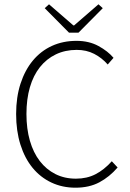

<svg xmlns="http://www.w3.org/2000/svg" viewBox="-20 -861 604 893"><path d="M331 12Q270 12 219 -12Q168 -36 131.5 -80.5Q95 -125 75 -188.5Q55 -252 55 -331Q55 -409 75.5 -472Q96 -535 133 -579.5Q170 -624 221.5 -647.5Q273 -671 336 -671Q394 -671 438 -647Q482 -623 508 -592L481 -561Q454 -592 418 -610.5Q382 -629 337 -629Q283 -629 239.5 -608Q196 -587 165.5 -548.5Q135 -510 119 -455Q103 -400 103 -331Q103 -262 119 -206.5Q135 -151 165 -112Q195 -73 237.5 -51.5Q280 -30 333 -30Q384 -30 424 -50.5Q464 -71 500 -111L527 -82Q489 -38 442 -13Q395 12 331 12ZM301 -709 188 -823 208 -841 321 -743H325L438 -841L458 -823L345 -709Z"/></svg>

Font: hySource Sans Pro Light
Style: Regular
Weight: 300
Designer: Paul D. Hunt
Foundry: Adobe Systems Incorporated
Version: Version 2.021;PS 2.000;hotconv 1.0.86;makeotf.lib2.5.63406